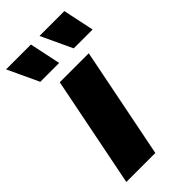

<svg xmlns="http://www.w3.org/2000/svg" viewBox="-254 -822 885 885"><g transform="rotate(-45 188.0 -379.5)"><path d="M7 0 115 -542H304L196 0ZM271 -607 200 -759H362L394 -607ZM53 -607 -18 -759H144L176 -607Z"/></g></svg>

Font: Montserrat Thin ExtraBold
Style: Italic
Weight: 800
Italic angle: -11.3°
Version: Version 9.000